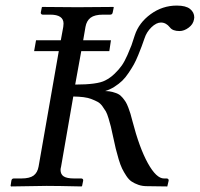

<svg xmlns="http://www.w3.org/2000/svg" viewBox="-20 -671 720 692"><path d="M583 1 509.8 0Q492.7 0 478.8 -4.9Q464.8 -9.8 454.6 -16.6Q444.3 -23.4 435.3 -37.1Q426.3 -50.8 420.2 -63.2Q414.1 -75.7 407.7 -96.9Q401.4 -118.2 397.2 -135.3Q393.1 -152.3 387.2 -180.2Q382.3 -203.6 379.4 -215.3Q376.5 -227.1 371.3 -244.1Q366.2 -261.2 361.6 -269.3Q356.9 -277.3 349.1 -288.1Q341.3 -298.8 332.3 -303.7Q323.2 -308.6 310.3 -313.7Q297.4 -318.8 281.2 -320.8Q265.1 -322.8 244.1 -323.2L200.2 -70.8Q198.2 -63 198.2 -59.1Q198.2 -42.5 209.7 -35.2Q221.2 -27.8 247.1 -27.8H272.9Q276.4 -27.8 278.3 -25.6Q280.3 -23.4 279.8 -20L275.9 -1L273.9 1Q188 -1 147.9 -1L20 1L18.1 -1L21 -20Q22.5 -27.8 29.8 -27.8H57.1Q86.9 -27.8 101.1 -38.3Q115.2 -48.8 119.1 -70.8L191.9 -486.8H103L109.9 -525.9H199.2L208 -574.2Q208 -576.2 208.5 -580.1Q209 -584 209 -585.9Q209 -618.2 161.1 -618.2H133.8Q130.9 -618.2 128.7 -620.4Q126.5 -622.6 127 -626L130.9 -645L132.8 -646Q219.7 -645 258.8 -645L388.2 -646L390.1 -645L386.2 -626Q384.8 -618.2 377 -618.2H351.1Q321.3 -618.2 306.6 -607.2Q292 -596.2 288.1 -574.2L279.8 -525.9H379.9L374 -486.8H272.9L251 -366.2Q331.1 -366.2 358.9 -380.9Q377.4 -390.1 393.3 -405.5Q409.2 -420.9 419.2 -435.3Q429.2 -449.7 439.2 -472.4Q449.2 -495.1 453.9 -507.8Q458.5 -520.5 465.8 -543.9Q480.5 -588.9 522.9 -619.9Q565.4 -650.9 617.2 -650.9Q649.9 -650.9 665 -638.7Q680.2 -626.5 680.2 -607.9Q680.2 -606.9 679.7 -604.7Q679.2 -602.5 679.2 -601.1Q676.3 -583.5 659.9 -571.3Q643.6 -559.1 627 -559.1Q602.5 -559.1 592.8 -571.8Q578.6 -589.8 560.1 -589.8Q543.5 -589.8 525.9 -572.8Q508.3 -555.7 501 -533.2Q494.1 -513.7 490.5 -503.7Q486.8 -493.7 478.3 -472.7Q469.7 -451.7 462.6 -439Q455.6 -426.3 443.8 -408.7Q432.1 -391.1 420.4 -379.9Q408.7 -368.7 392.6 -358.4Q376.5 -348.1 358.9 -342.8Q373.5 -342.8 385.3 -339.6Q397 -336.4 405.5 -332.3Q414.1 -328.1 421.4 -319.3Q428.7 -310.5 433.1 -303.5Q437.5 -296.4 442.6 -283Q447.8 -269.5 450.2 -261Q452.6 -252.4 457 -235.8Q482.4 -137.7 512.9 -82.8Q543.5 -27.8 570.8 -27.8H581.1Q584 -27.8 586.2 -25.6Q588.4 -23.4 587.9 -20Z"/></svg>

Font: Common Serif Medium
Style: Italic
Weight: 500
Italic angle: -12°
Designer: Philipp H. Poll, Khaled Hosny
Foundry: Stefan Peev, Context Ltd.
Version: Version 1.026